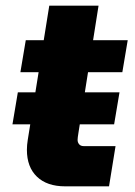

<svg xmlns="http://www.w3.org/2000/svg" viewBox="-20 -658 476 678"><path d="M210 0Q146 0 110.5 -34Q75 -68 75 -129Q75 -146 78 -164L154 -638H328L257 -189Q254 -171 254 -164Q254 -155 259.5 -148.5Q265 -142 276 -142H388L365 0ZM24 -219 43 -332H402L383 -219ZM52 -403 71 -516H431L412 -403Z"/></svg>

Font: MuseoModerno ExtraBold
Style: Italic
Weight: 800
Italic angle: -9°
Designer: Pablo Cosgaya, Héctor Gatti, Marcela Romero, and the Authors of The MuseoModerno Project.
Foundry: Omnibus-Type Team
Version: Version 1.003